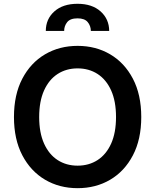

<svg xmlns="http://www.w3.org/2000/svg" viewBox="-20 -978 815 1008"><path d="M721.6 -363.6Q721.6 -246.1 677.7 -162.5Q633.9 -78.8 558.4 -34.4Q483 9.9 387.4 9.9Q291.9 9.9 216.4 -34.6Q141 -79.2 97.1 -162.8Q53.3 -246.4 53.3 -363.6Q53.3 -481.2 97.1 -564.8Q141 -648.4 216.4 -692.8Q291.9 -737.2 387.4 -737.2Q483 -737.2 558.4 -692.8Q633.9 -648.4 677.7 -564.8Q721.6 -481.2 721.6 -363.6ZM589.1 -363.6Q589.1 -446.4 563.4 -503.4Q537.6 -560.4 492.2 -589.7Q446.7 -619 387.4 -619Q328.1 -619 282.7 -589.7Q237.2 -560.4 211.5 -503.4Q185.7 -446.4 185.7 -363.6Q185.7 -280.9 211.5 -223.9Q237.2 -166.9 282.7 -137.6Q328.1 -108.3 387.4 -108.3Q446.7 -108.3 492.2 -137.6Q537.6 -166.9 563.4 -223.9Q589.1 -280.9 589.1 -363.6ZM220.5 -815.7Q220.5 -877.8 265.3 -918Q310 -958.1 387.1 -958.1Q463.4 -958.1 508.2 -918Q552.9 -877.8 553.3 -815.7H457Q456.7 -842 440.5 -861.9Q424.4 -881.7 387.1 -881.7Q348.4 -881.7 332.6 -861.5Q316.8 -841.3 316.8 -815.7Z"/></svg>

Font: InterMG SemiBold
Style: Regular
Weight: 600
Designer: Rasmus Andersson
Foundry: rsms
Version: Version 3.019;December 26, 2023;FontCreator 15.0.0.2955 64-b